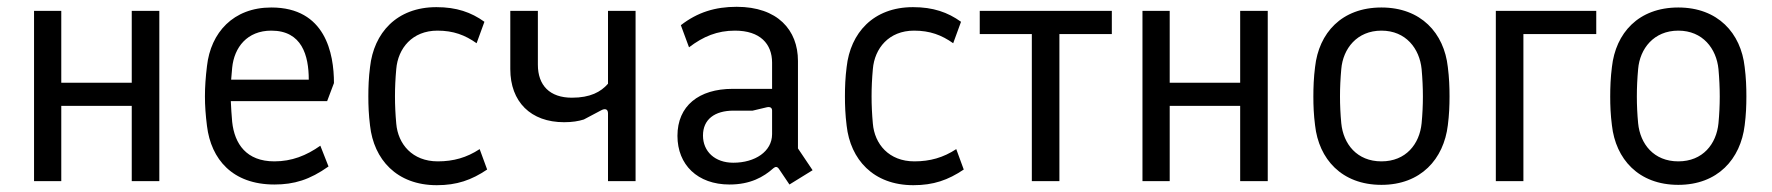

<svg xmlns="http://www.w3.org/2000/svg" viewBox="-20 -532 5205 564"><path d="M80 0H160V-221H367V0H448V-500H367V-289H160V-500H80Z M786 10C844 10 890 -4 945 -43L921 -104C880 -75 837 -58 786 -58C704 -58 669 -109 662 -174C660 -195 659 -216 658 -235H941L961 -288C961 -375 936 -510 777 -510C665 -510 599 -436 588 -338C584 -305 582 -277 582 -249C582 -221 584 -194 588 -162C600 -64 663 10 786 10ZM659 -298 662 -333C668 -393 706 -442 777 -442C867 -442 887 -369 887 -298Z M1263 12C1322 12 1365 -3 1411 -34L1389 -94C1351 -69 1312 -58 1266 -58C1191 -58 1149 -109 1144 -169C1139 -224 1139 -274 1144 -329C1149 -390 1191 -442 1265 -442C1312 -442 1346 -429 1380 -405L1403 -468C1364 -496 1321 -511 1262 -511C1145 -511 1078 -435 1067 -335C1063 -304 1062 -276 1062 -249C1062 -222 1063 -195 1067 -163C1078 -64 1145 12 1263 12Z M1766 -199V0H1847V-500H1766V-286C1745 -262 1714 -245 1660 -245C1595 -245 1560 -281 1560 -342V-500H1479V-329C1479 -233 1539 -173 1637 -173C1661 -173 1679 -176 1695 -181L1746 -208C1757 -214 1766 -212 1766 -199Z M2268 -36 2299 10 2367 -32 2324 -96V-353C2324 -444 2264 -512 2144 -512C2081 -512 2029 -496 1980 -458L2004 -393C2046 -425 2087 -442 2139 -442C2213 -442 2248 -403 2248 -348V-271H2132C2033 -271 1970 -221 1970 -133C1970 -48 2029 10 2123 10C2184 10 2223 -12 2252 -38C2258 -43 2263 -43 2268 -36ZM2134 -54C2080 -54 2045 -87 2045 -134C2045 -181 2079 -207 2135 -207H2191L2233 -217C2243 -219 2248 -215 2248 -207V-138C2248 -87 2198 -54 2134 -54Z M2663 12C2722 12 2765 -3 2811 -34L2789 -94C2751 -69 2712 -58 2666 -58C2591 -58 2549 -109 2544 -169C2539 -224 2539 -274 2544 -329C2549 -390 2591 -442 2665 -442C2712 -442 2746 -429 2780 -405L2803 -468C2764 -496 2721 -511 2662 -511C2545 -511 2478 -435 2467 -335C2463 -304 2462 -276 2462 -249C2462 -222 2463 -195 2467 -163C2478 -64 2545 12 2663 12Z M3011 0H3092V-432H3246V-500H2858V-432H3011Z M3336 0H3416V-221H3623V0H3704V-500H3623V-289H3416V-500H3336Z M4038 11C4154 11 4221 -65 4233 -164C4237 -195 4238 -222 4238 -249C4238 -276 4237 -304 4233 -335C4222 -435 4154 -510 4038 -510C3921 -510 3854 -435 3843 -335C3839 -304 3838 -275 3838 -248C3838 -222 3839 -195 3843 -164C3854 -65 3921 11 4038 11ZM4038 -58C3966 -58 3926 -109 3920 -170C3915 -223 3915 -274 3920 -329C3925 -389 3966 -442 4038 -442C4110 -442 4150 -389 4156 -329C4161 -273 4161 -223 4156 -170C4150 -109 4110 -58 4038 -58Z M4374 0H4455V-432H4669V-500H4374Z M4910 11C5026 11 5093 -65 5105 -164C5109 -195 5110 -222 5110 -249C5110 -276 5109 -304 5105 -335C5094 -435 5026 -510 4910 -510C4793 -510 4726 -435 4715 -335C4711 -304 4710 -275 4710 -248C4710 -222 4711 -195 4715 -164C4726 -65 4793 11 4910 11ZM4910 -58C4838 -58 4798 -109 4792 -170C4787 -223 4787 -274 4792 -329C4797 -389 4838 -442 4910 -442C4982 -442 5022 -389 5028 -329C5033 -273 5033 -223 5028 -170C5022 -109 4982 -58 4910 -58Z"/></svg>

Font: Finlandica
Style: Regular
Weight: 400
Designer: Niklas Ekholm, Juho Hiilivirta, Jaakko Suomalainen
Foundry: Helsinki Type Studio
Version: Version 2.000;Glyphs 3.2 (3202)